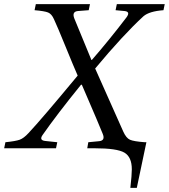

<svg xmlns="http://www.w3.org/2000/svg" viewBox="-21 -712 811 922"><path d="M-1 0 5 -29Q54 -34 73.5 -41Q93 -48 116 -73Q178 -139 352 -349Q333 -392 293.5 -489Q254 -586 238 -620Q227 -645 210 -652Q193 -659 145 -663L151 -692H411L405 -663L353 -659Q323 -656 336 -623Q398 -471 418 -424H420Q502 -518 586 -628Q607 -656 577 -659L534 -663L540 -692H770L764 -663Q696 -658 668 -634Q571 -545 436 -383Q560 -104 571 -80Q585 -49 603 -41Q621 -33 674 -29H682L636 190H605Q612 129 612 101Q612 42 576.5 21Q541 0 433 0H398L403 -29L455 -34Q486 -37 472 -70Q459 -103 442 -142Q425 -181 404.5 -229.5Q384 -278 372 -305H368Q252 -162 183 -63Q166 -38 197 -35L254 -29L248 0Z"/></svg>

Font: Lingua Franca
Style: Italic
Weight: 400
Italic angle: -13°
Version: Version 1.19